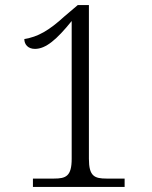

<svg xmlns="http://www.w3.org/2000/svg" viewBox="-20 -738 599 758"><path d="M110 0H472V-33H401C353 -33 331 -42 331 -111V-718H287L234 -673C174 -618 129 -592 76 -584C76 -562 91 -545 118 -545C161 -545 204 -582 263 -655V-111C263 -42 240 -33 193 -33H110Z"/></svg>

Font: Noto Serif Light
Style: Regular
Weight: 300
Designer: Monotype Design Team
Foundry: Monotype Imaging Inc.
Version: Version 2.013